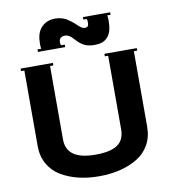

<svg xmlns="http://www.w3.org/2000/svg" viewBox="-101 -1043 1012 1139"><g transform="rotate(-10 405.0 -473.5)"><path d="M173.8 -779.8V-794.9H195.8Q193.8 -810.5 193.8 -825.2Q193.8 -883.3 217.8 -915Q250 -957 308.1 -957Q330.1 -957 349.1 -950.9Q368.2 -944.8 376.7 -939.2Q385.3 -933.6 402.8 -920.9Q413.1 -913.6 427.5 -899.7Q441.9 -885.7 451.9 -878.9Q461.9 -872.1 473.1 -872.1Q486.3 -872.1 491.2 -878.9Q496.1 -885.7 496.1 -900.9Q496.1 -910.2 493.2 -921.9H472.2V-937H636.2V-921.9H616.2Q619.1 -908.7 619.1 -890.1Q619.1 -828.1 597.2 -798.8Q583 -779.8 563.7 -771Q544.4 -762.2 511.2 -762.2Q478.5 -762.2 456.1 -772Q433.6 -781.7 410.2 -805.2Q408.2 -807.6 402.3 -813.7Q396.5 -819.8 394 -822.5Q391.6 -825.2 386.2 -830.1Q380.9 -835 377.4 -837.2Q374 -839.4 369.1 -842Q364.3 -844.7 359.6 -845.9Q355 -847.2 350.1 -847.2Q312 -847.2 312 -813Q312 -802.7 315.9 -794.9H337.9V-779.8ZM55.2 -685.1V-700.2H250V-685.1H230V-242.2Q230 -120.1 404.8 -120.1Q495.6 -120.1 537.8 -149.2Q580.1 -178.2 580.1 -242.2V-685.1H560.1V-700.2H754.9V-685.1H734.9V-230Q734.9 -168.9 708.3 -121.8Q681.6 -74.7 635 -46.6Q588.4 -18.6 530.3 -4.4Q472.2 9.8 404.8 9.8Q337.4 9.8 279.3 -4.4Q221.2 -18.6 174.8 -46.6Q128.4 -74.7 101.8 -121.6Q75.2 -168.5 75.2 -230V-685.1Z"/></g></svg>

Font: Copperplate CC
Style: Bold
Weight: 700
Designer: indestructible type*
Foundry: Cowboy Collective
Version: Version 1.000